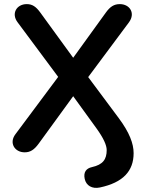

<svg xmlns="http://www.w3.org/2000/svg" viewBox="-20 -733 712 934"><path d="M466 179C579 155 630 99 630 12C630 -34 610 -88 558 -158L409 -358L607 -624C640 -668 612 -713 563 -713C535 -713 516 -701 495 -672L336 -452L176 -672C155 -701 137 -713 110 -713C61 -713 33 -667 66 -624L263 -359L55 -80C23 -38 51 8 100 8C127 8 146 -4 168 -34L336 -265L449 -109C483 -62 499 -27 499 -3C499 42 481 68 427 80C400 86 385 104 392 137C399 170 428 187 466 179Z"/></svg>

Font: SN Pro SemiBold
Style: Regular
Weight: 600
Designer: Tobias Whetton
Foundry: Supernotes
Version: Version 1.003;Glyphs 3.3 (3324)